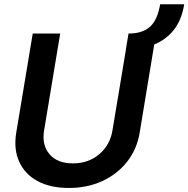

<svg xmlns="http://www.w3.org/2000/svg" viewBox="-20 -888 902 919"><path d="M582.5 -651.9 595.2 -727.5Q663.1 -727.5 698.7 -760.7Q734.4 -793.9 746.6 -867.7H861.8Q849.1 -791.5 811.8 -744.6Q774.4 -697.8 718.3 -675.3L648.4 -252Q635.3 -173.8 588.6 -114.3Q542 -54.7 470 -21.5Q397.9 11.7 309.6 11.7Q220.2 11.7 159.4 -21.5Q98.6 -54.7 71.8 -114.3Q44.9 -173.8 57.6 -252L136.7 -727.5H268.1L190.9 -262.7Q179.7 -194.3 216.8 -150.1Q253.9 -106 329.1 -106Q403.8 -106 455.3 -150.1Q506.8 -194.3 518.1 -262.7L583 -651.9Q583 -651.9 582.8 -651.9Q582.5 -651.9 582.5 -651.9Z"/></svg>

Font: Inter Display Semi Bold
Style: Italic
Weight: 600
Italic angle: -9.39999°
Designer: Rasmus Andersson
Foundry: rsms
Version: Version 4.000;git-4fc901f